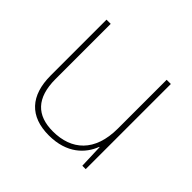

<svg xmlns="http://www.w3.org/2000/svg" viewBox="-135 -773 842 842"><g transform="rotate(45 286.5 -352.0)"><path d="M481 -621H455V-319C455 -175 377 -108 262 -108C163 -108 108 -161 108 -279V-621H82V-275C82 -150 144 -83 262 -83C374 -83 431 -143 454 -204H456L460 -93H481Z"/></g></svg>

Font: Noto Sans Kannada UI Thin
Style: Regular
Weight: 100
Designer: Jelle Bosma - Monotype Design Team
Foundry: Monotype Imaging Inc.
Version: Version 2.005